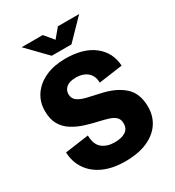

<svg xmlns="http://www.w3.org/2000/svg" viewBox="-220 -1067 1102 1206"><g transform="rotate(-30 331.5 -463.5)"><path d="M439 -499Q438 -537 421.5 -559.5Q405 -582 379.5 -592Q354 -602 325 -602Q278 -602 255 -583Q232 -564 232 -535Q232 -503 254.5 -486Q277 -469 317.5 -459Q358 -449 410 -438Q510 -417 568 -365.5Q626 -314 626 -216Q626 -149 591.5 -98Q557 -47 491.5 -18.5Q426 10 333 10Q242 10 176.5 -19.5Q111 -49 75 -102Q39 -155 36 -225L208 -249Q209 -183 244 -155Q279 -127 334 -127Q384 -127 412.5 -145.5Q441 -164 441 -202Q441 -233 423.5 -249Q406 -265 378.5 -273.5Q351 -282 321 -289Q270 -300 222 -315Q174 -330 135 -354.5Q96 -379 73.5 -418Q51 -457 51 -516Q51 -582 85.5 -632Q120 -682 181.5 -710Q243 -738 325 -738Q457 -738 531.5 -679Q606 -620 611 -523ZM262 -796 125 -937H278L333 -871L388 -937H542L405 -796Z"/></g></svg>

Font: BDO Grotesk ExtraBold
Style: Regular
Weight: 800
Designer: Deni Anggara
Foundry: Lokal Container
Version: Version 2.000